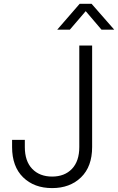

<svg xmlns="http://www.w3.org/2000/svg" viewBox="-20 -963 610 993"><path d="M249.5 9.8Q156.7 9.8 99.6 -45.9Q42.5 -101.6 42.5 -202.6V-239.7H108.4V-202.6Q108.4 -129.4 146.7 -89.6Q185.1 -49.8 249.5 -49.8Q314 -49.8 352.1 -89.6Q390.1 -129.4 390.1 -202.6V-727.5H456.5V-202.6Q456.5 -101.6 399.2 -45.9Q341.8 9.8 249.5 9.8ZM341.3 -809.6H276.4V-810.1L392.1 -943.4H453.6L570.3 -810.1V-809.6H504.9L423.3 -905.3Z"/></svg>

Font: Inter Display Light
Style: Regular
Weight: 300
Designer: Rasmus Andersson
Foundry: rsms
Version: Version 4.000;git-a52131595